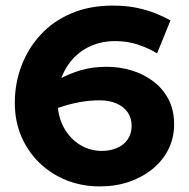

<svg xmlns="http://www.w3.org/2000/svg" viewBox="-20 -654 676 687"><path d="M337 13Q273 13 218 -9Q163 -31 121.5 -71Q80 -111 56.5 -165.5Q33 -220 33 -286Q33 -356 57 -419Q81 -482 126 -530.5Q171 -579 236 -606.5Q301 -634 383 -634Q432 -634 469.5 -626Q507 -618 537 -606Q567 -594 590 -581L542 -463Q511 -482 473.5 -494.5Q436 -507 391 -507Q347 -507 309.5 -491.5Q272 -476 244.5 -447.5Q217 -419 201.5 -380Q186 -341 186 -293Q186 -239 208 -198.5Q230 -158 266 -136Q302 -114 344 -114Q374 -114 398.5 -124.5Q423 -135 437 -155.5Q451 -176 451 -204Q451 -232 436.5 -252.5Q422 -273 396.5 -284Q371 -295 337 -295Q301 -295 265 -288.5Q229 -282 192.5 -269.5Q156 -257 119 -238L113 -326Q155 -351 192 -371Q229 -391 270 -403Q311 -415 362 -415Q408 -415 451 -402Q494 -389 528.5 -363Q563 -337 583 -298.5Q603 -260 603 -209Q603 -161 583 -120.5Q563 -80 526.5 -50Q490 -20 442 -3.5Q394 13 337 13Z"/></svg>

Font: BioRhyme ExtraBold
Style: Regular
Weight: 800
Designer: Aoife Mooney
Foundry: Aoife Mooney Type
Version: Version 1.600;gftools[0.9.33]